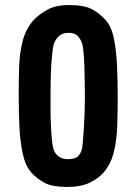

<svg xmlns="http://www.w3.org/2000/svg" viewBox="-20 -730 540 760"><path d="M246 10Q189 10 159 -5Q129 -20 104 -47Q80 -74 69.5 -124Q59 -174 56.5 -235.5Q54 -297 54 -357Q54 -416 56 -469.5Q58 -523 70 -568.5Q82 -614 110 -647Q131 -671 165.5 -690.5Q200 -710 254 -710Q311 -710 341 -695Q371 -680 396 -653Q421 -627 431 -576.5Q441 -526 443.5 -465Q446 -404 446 -343Q446 -285 444 -229.5Q442 -174 430.5 -127.5Q419 -81 390 -47Q369 -23 334.5 -6.5Q300 10 246 10ZM252 -600Q230 -600 217 -590Q204 -580 196 -563Q191 -553 188 -528.5Q185 -504 183 -472.5Q181 -441 180.5 -409.5Q180 -378 180 -354Q180 -329 180 -297Q180 -265 181.5 -233.5Q183 -202 185.5 -176.5Q188 -151 192 -139Q197 -123 211 -111.5Q225 -100 248 -100Q270 -100 282 -106.5Q294 -113 302 -132Q305 -139 307.5 -164Q310 -189 312 -222Q314 -255 315 -288.5Q316 -322 316 -346Q316 -371 315.5 -403.5Q315 -436 314 -468Q313 -500 310.5 -525Q308 -550 304 -561Q298 -577 286.5 -588.5Q275 -600 252 -600Z"/></svg>

Font: Railroad Gothic CC
Style: Bold
Weight: 700
Designer: indestructible type*
Foundry: Cowboy Collective
Version: Version 1.000